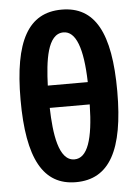

<svg xmlns="http://www.w3.org/2000/svg" viewBox="-55 -813 620 866"><g transform="rotate(-5 255.5 -380.5)"><path d="M254 10C405 10 475 -115 475 -382C475 -648 407 -771 257 -771C106 -771 37 -648 37 -382C37 -115 106 10 254 10ZM165 -435C169 -546 183 -668 256 -668C312 -668 342 -590 346 -435ZM256 -93C184 -93 168 -218 165 -334H346C343 -176 315 -93 256 -93Z"/></g></svg>

Font: Kathrein 77 Bold Condensed
Style: Regular
Weight: 700
Width: 3
Designer: Lazydogs Typefoundry, based on Open Sans by Ascender Corporation
Foundry: Lazydogs Typefoundry
Version: Version 1.003;PS 001.003;hotconv 1.0.88;makeotf.lib2.5.64775